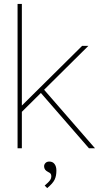

<svg xmlns="http://www.w3.org/2000/svg" viewBox="-20 -760 516 984"><path d="M84 -179V-211L401 -525H433ZM70 0V-740H92V0ZM436 0 183 -291 200 -307 467 0ZM222 204 209 191Q217 184 224.5 177Q232 170 237.5 162Q243 154 243 144Q243 136 240 131Q237 126 226 121Q216 116 211 109Q206 102 206 92Q206 83 213 75.5Q220 68 233 68Q250 68 259.5 80.5Q269 93 269 114Q269 127 267 138.5Q265 150 260 160.5Q255 171 245.5 181.5Q236 192 222 204Z"/></svg>

Font: Lexend Deca Thin
Style: Regular
Weight: 250
Designer: Bonnie Shaver-Troup, Thomas Jockin
Foundry: Lexend
Version: Version 1.007